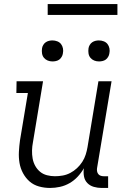

<svg xmlns="http://www.w3.org/2000/svg" viewBox="-20 -922 640 950"><path d="M228 8Q199 8 172.5 0.5Q146 -7 126.5 -24Q107 -41 94 -65Q81 -89 76.5 -116Q72 -143 73.5 -171Q75 -199 79 -228L118 -462H61L62 -520H193L143 -218Q139 -198 138.5 -177.5Q138 -157 141.5 -137.5Q145 -118 154.5 -101Q164 -84 178.5 -72Q193 -60 212.5 -55Q232 -50 252 -50Q271 -50 290.5 -53.5Q310 -57 328 -66.5Q346 -76 361 -90Q376 -104 387 -121Q398 -138 404 -157Q410 -176 413 -194L467 -520H532L460 -89Q459 -81 460.5 -73.5Q462 -66 466.5 -60.5Q471 -55 478 -52.5Q485 -50 493 -50H515V8H483Q463 8 444 2.5Q425 -3 412 -16.5Q399 -30 395.5 -49.5Q392 -69 395 -89L396 -91Q383 -68 365 -48.5Q347 -29 324.5 -16Q302 -3 277 2.5Q252 8 228 8ZM470 -618Q457 -618 446 -622.5Q435 -627 427.5 -636Q420 -645 418 -657.5Q416 -670 418 -683Q419 -691 424 -699.5Q429 -708 436.5 -713Q444 -718 452.5 -720Q461 -722 469 -722Q482 -722 493.5 -717.5Q505 -713 512 -704Q519 -695 521.5 -682.5Q524 -670 521 -657Q520 -649 515 -640.5Q510 -632 503 -627Q496 -622 487 -620Q478 -618 470 -618ZM240 -618Q227 -618 216 -622.5Q205 -627 197.5 -636Q190 -645 188 -657.5Q186 -670 188 -683Q189 -691 194 -699.5Q199 -708 206.5 -713Q214 -718 222.5 -720Q231 -722 239 -722Q252 -722 263.5 -717.5Q275 -713 282 -704Q289 -695 291.5 -682.5Q294 -670 291 -657Q290 -649 285 -640.5Q280 -632 273 -627Q266 -622 257 -620Q248 -618 240 -618ZM561 -848H216V-902H561Z"/></svg>

Font: Iosevka HT Light Extended
Style: Italic
Weight: 300
Width: 7
Italic angle: -9°
Monospace: yes
Designer: Belleve Invis
Foundry: Belleve Invis
Version: Version 32.3.0; ttfautohint (v1.8.4)